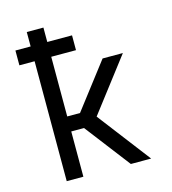

<svg xmlns="http://www.w3.org/2000/svg" viewBox="-109 -825 819 914"><g transform="rotate(-15 300.0 -367.5)"><path d="M107 0V-591H32V-664H107V-735H189V-664H311V-591H189V-297H252L423 -520H523L324 -260L523 0H423L252 -223H189V0Z"/></g></svg>

Font: Nova Nerd Font
Style: Regular
Weight: 400
Designer: Belleve Invis
Foundry: Belleve Invis
Version: Version 24.1.4; ttfautohint (v1.8.4);Nerd Fonts 3.1.1